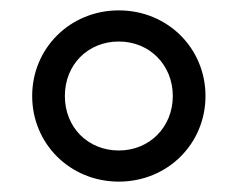

<svg xmlns="http://www.w3.org/2000/svg" viewBox="-20 -727 459 370"><path d="M209 -377C303 -377 376 -450 376 -542C376 -634 303 -707 209 -707C115 -707 42 -634 42 -542C42 -450 115 -377 209 -377ZM209 -437C150 -437 105 -481 105 -542C105 -603 150 -647 209 -647C268 -647 313 -602 313 -542C313 -482 268 -437 209 -437Z"/></svg>

Font: Montserrat-Alt1 SemBd
Style: Regular
Weight: 600
Designer: Differentunic
Foundry: Differentunic
Version: Version 7.222